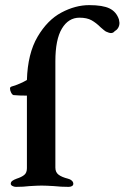

<svg xmlns="http://www.w3.org/2000/svg" viewBox="-20 -726 486 749"><path d="M22 -9Q22 -16 28 -20.5Q34 -25 45 -29Q64 -35 74.5 -43.5Q85 -52 85 -70V-353Q54 -353 33 -355Q28 -356 23.5 -364.5Q19 -373 19 -381Q19 -387 27 -389Q60 -399 85 -414Q88 -517 126.5 -582.5Q165 -648 219.5 -677Q274 -706 328 -706Q381 -706 407.5 -693Q434 -680 444 -650Q446 -640 446 -637Q446 -626 441 -617.5Q436 -609 428 -605Q422 -597 413 -597Q406 -597 393 -603Q389 -605 373 -619Q355 -637 337 -647Q319 -657 290 -657Q247 -657 221.5 -614.5Q196 -572 196 -487V-72Q196 -54 208.5 -44.5Q221 -35 245 -29Q254 -27 260 -21.5Q266 -16 266 -9Q266 -3 260.5 0Q255 3 248 3Q218 3 191 0Q159 -2 142 -2Q127 -2 95 0Q71 3 42 3Q35 3 28.5 -0.5Q22 -4 22 -9Z"/></svg>

Font: EB Garamond SemiBold
Style: Regular
Weight: 600
Designer: Georg Duffner and Octavio Pardo
Foundry: Georg Duffner
Version: Version 1.000